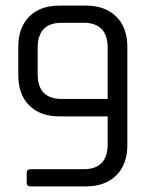

<svg xmlns="http://www.w3.org/2000/svg" viewBox="-20 -663 536 683"><path d="M191 -643H286Q354 -643 393.5 -604Q433 -565 433 -496V-147Q433 -78 393.5 -39Q354 0 286 0H89Q75 0 75 -13V-49Q75 -61 89 -61H277Q363 -61 363 -150V-249H191Q123 -249 84 -288Q45 -327 45 -396V-496Q45 -565 84 -604Q123 -643 191 -643ZM200 -311H363V-493Q363 -582 277 -582H200Q114 -582 114 -493V-399Q114 -311 200 -311Z"/></svg>

Font: Rajdhani Medium
Style: Regular
Weight: 500
Designer: Satya Rajpurohit, Jyotish Sonowal
Foundry: Indian Type Foundry
Version: Version 1.201 February 1, 2022